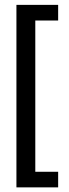

<svg xmlns="http://www.w3.org/2000/svg" viewBox="-20 -702 288 804"><path d="M223.5 17.3H127.8V-616.1H223.5V-681.6H48.8V82.6H223.5Z"/></svg>

Font: SaysetthaMai Thin
Style: Regular
Weight: 100
Designer: John M. Durdin
Foundry: Lao Script for Windows
Version: Version 1.101